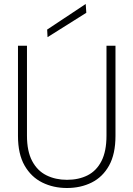

<svg xmlns="http://www.w3.org/2000/svg" viewBox="-20 -929 668 961"><path d="M315 12Q247 12 191.5 -15.5Q136 -43 103 -100.5Q70 -158 70 -249V-700H115V-250Q115 -172 141 -123Q167 -74 212.5 -51.5Q258 -29 315 -29Q374 -29 418.5 -51.5Q463 -74 488 -123Q513 -172 513 -250V-700H558V-249Q558 -158 526 -100.5Q494 -43 439 -15.5Q384 12 315 12ZM218 -743 216 -781 409 -909 412 -865Z"/></svg>

Font: DM Sans 20pt ExtraLight
Style: Regular
Weight: 250
Version: Version 4.004;gftools[0.9.30]